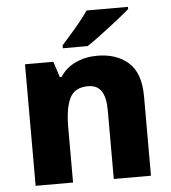

<svg xmlns="http://www.w3.org/2000/svg" viewBox="-54 -815 771 864"><g transform="rotate(-5 331.5 -383.0)"><path d="M399 -559Q486 -559 539.5 -511.5Q593 -464 593 -358V0H425V-311Q425 -368 406 -397Q387 -426 346 -426Q285 -426 263 -380.5Q241 -335 241 -250V0H72V-549H200L223 -478H231Q257 -518 301 -538.5Q345 -559 399 -559ZM556 -756Q540 -742 515 -722Q490 -702 461.5 -680Q433 -658 406.5 -638.5Q380 -619 360 -606H248V-619Q264 -638 287 -663.5Q310 -689 332 -716.5Q354 -744 369 -766H556Z"/></g></svg>

Font: Noto Sans Gurmukhi UI ExtraBold
Style: Regular
Weight: 800
Designer: Jelle Bosma - Monotype Design Team
Foundry: Monotype Imaging Inc.
Version: Version 2.004; ttfautohint (v1.8.4.7-5d5b)